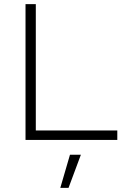

<svg xmlns="http://www.w3.org/2000/svg" viewBox="-20 -680 612 933"><path d="M154 -46H550V0H104V-660H154ZM373 72 313 233H273L320 72Z"/></svg>

Font: Work Sans Light
Style: Regular
Weight: 300
Designer: Wei Huang
Foundry: Wei Huang
Version: Version 2.012; ttfautohint (v1.8.3)